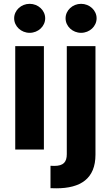

<svg xmlns="http://www.w3.org/2000/svg" viewBox="-20 -789 584 1013"><path d="M60.4 0H211.6V-545.5H60.4ZM54.7 -692.5C54.7 -650.2 91.6 -615.8 136.4 -615.8C181.5 -615.8 218.4 -650.2 218.4 -692.5C218.4 -734.4 181.5 -768.8 136.4 -768.8C91.6 -768.8 54.7 -734.4 54.7 -692.5ZM246.4 203.8C257.5 204.2 266.3 204.5 277 204.5C405.5 204.5 483.7 153.4 483.7 27V-545.5H332.4V24.5C332.4 65.7 315 86.3 266.3 86.3C259.9 86.3 253.9 86.3 246.4 85.6ZM326 -692.5C326 -650.2 362.9 -615.8 407.7 -615.8C452.8 -615.8 489.7 -650.2 489.7 -692.5C489.7 -734.4 452.8 -768.8 407.7 -768.8C362.9 -768.8 326 -734.4 326 -692.5Z"/></svg>

Font: GiG Sans
Style: Bold
Weight: 700
Designer: Andreas Faust
Version: Version 1.100;FEAKit 1.0